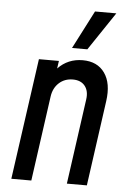

<svg xmlns="http://www.w3.org/2000/svg" viewBox="-55 -821 578 861"><g transform="rotate(5 234.0 -390.0)"><path d="M29 0H119L172.5 -383.5Q178 -421.5 203.2 -444.5Q228.5 -467.5 265.5 -467.5Q301.5 -467.5 319.8 -444.5Q338 -421.5 332.5 -383.5L279 0H369L422.5 -383.5Q434 -464.5 401 -511Q368 -557.5 302 -557.5Q235.5 -557.5 190.5 -510.5L195.5 -545H105.5ZM249 -608H318L433.5 -780H337.5Z"/></g></svg>

Font: Mohave Medium
Style: Italic
Weight: 500
Italic angle: -8°
Designer: Gumpita Rahayu
Foundry: Tokotype
Version: Version 2.002; ttfautohint (v1.8.3)